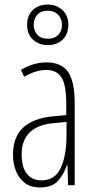

<svg xmlns="http://www.w3.org/2000/svg" viewBox="-20 -813 416 843"><path d="M184 -539Q250 -539 279 -497Q308 -455 308 -359V0H279L276 -89H274Q262 -51 236 -20.5Q210 10 156 10Q114 10 88 -10.5Q62 -31 49.5 -63.5Q37 -96 37 -133Q37 -212 82 -253Q127 -294 210 -302L271 -308V-356Q271 -440 250 -473Q229 -506 182 -506Q163 -506 138.5 -499Q114 -492 86 -476L72 -506Q126 -539 184 -539ZM212 -272Q75 -258 75 -134Q75 -79 98 -50Q121 -21 162 -21Q221 -21 246.5 -75.5Q272 -130 272 -218V-278ZM190 -615Q152 -615 125.5 -638.5Q99 -662 99 -704Q99 -746 124.5 -769.5Q150 -793 189 -793Q228 -793 254 -769Q280 -745 280 -704Q280 -663 255 -639Q230 -615 190 -615ZM191 -643Q219 -643 235.5 -659.5Q252 -676 252 -703Q252 -731 235 -748.5Q218 -766 189 -766Q160 -766 144 -748.5Q128 -731 128 -704Q128 -679 143.5 -661Q159 -643 191 -643Z"/></svg>

Font: Noto Sans Arabic ExtCond ExtLt
Style: Regular
Weight: 200
Width: 2
Designer: Monotype Design Team, Nadine Chahine, Nizar Qandah and Khaled Hosny
Foundry: Monotype Imaging Inc.
Version: Version 2.012; ttfautohint (v1.8.4.7-5d5b)